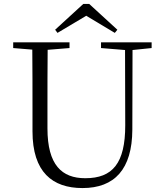

<svg xmlns="http://www.w3.org/2000/svg" viewBox="-20 -940 832 975"><path d="M433 -920H403L260 -789L272 -773L418 -860L563 -773L576 -789ZM493 -696 615 -686 616 -304C616 -111 552 -35 413 -35C294 -35 221 -102 221 -288V-389C221 -491 221 -589 222 -687L333 -696V-725H47V-696L144 -688C145 -589 145 -489 145 -389V-273C145 -66 246 15 399 15C562 15 651 -81 652 -281L653 -686L750 -696V-725H493Z"/></svg>

Font: Noto Serif CJK SC Light
Style: Regular
Weight: 300
Designer: Ryoko NISHIZUKA 西塚涼子 (kana & ideographs); Frank Grießhammer (Latin, Greek & Cyrillic); Wenlong ZHANG 张文龙 (bopomofo); San
Foundry: Adobe
Version: Version 2.001;hotconv 1.1.0;makeotfexe 2.6.0